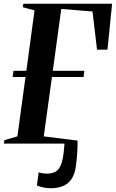

<svg xmlns="http://www.w3.org/2000/svg" viewBox="-32 -763 615 1020"><path d="M237.5 237Q217 237 196.5 232.5Q176 228 164 222L173.5 152.5Q184 156 196.8 157.8Q209.5 159.5 216 159.5Q251.5 159.5 271.5 143.2Q291.5 127 301 81Q304 67.5 305.8 52Q307.5 36.5 308.8 22.5Q310 8.5 310.5 0H-11.5L-8.5 -18.5L60.5 -38.5L103.5 -354H35L40 -387H108L151.5 -708L89.5 -724.5L92 -743H563.5L539 -499H483.5L459.5 -702L293.5 -715.5L248.5 -387H416L412 -354H244L200.5 -38.5L380 -16Q380.5 11 378.8 41.5Q377 72 372 114Q366.5 159.5 349 186.5Q331.5 213.5 303 225.2Q274.5 237 237.5 237Z"/></svg>

Font: Merriweather 144pt SemiBold
Style: Italic
Weight: 600
Italic angle: -7.8°
Version: Version 2.101